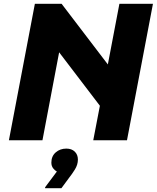

<svg xmlns="http://www.w3.org/2000/svg" viewBox="-20 -740 827 1013"><path d="M27 0 164 -720H305L549 -400L610 -720H787L650 0H472L507 -182L292 -464L204 0ZM280 165Q270 160 260.5 148Q251 136 251 118Q251 84 274 64Q297 44 330 44Q358 44 374.5 60Q391 76 391 102Q391 129 375 154.5Q359 180 346 196L304 253H218V248Z"/></svg>

Font: Kufam
Style: Bold Italic
Weight: 700
Italic angle: -11°
Designer: Artur Schmal
Foundry: Original Type
Version: Version 1.301; ttfautohint (v1.8.3)